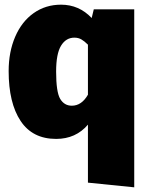

<svg xmlns="http://www.w3.org/2000/svg" viewBox="-20 -574 636 821"><path d="M554 -534V227L356 207V-41Q304 20 220 20Q119 20 68 -57Q17 -134 17 -270Q17 -352 45 -417Q73 -482 124 -518Q175 -554 241 -554Q318 -554 372 -497L381 -534ZM356 -169V-383Q341 -398 328 -405.5Q315 -413 298 -413Q262 -413 241 -378.5Q220 -344 220 -268Q220 -180 237.5 -151Q255 -122 287 -122Q329 -122 356 -169Z"/></svg>

Font: FiraGO Heavy
Style: Regular
Weight: 900
Designer: bBox Type
Foundry: bBox Type GmbH
Version: Version 1.001